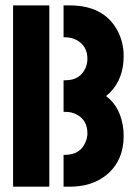

<svg xmlns="http://www.w3.org/2000/svg" viewBox="-20 -704 517 724"><path d="M29.3 0V-683.6H166V0ZM219.7 0V-120.1H224.6Q283.2 -120.1 302.7 -168.9Q309.6 -184.6 309.6 -201.2Q309.6 -250 270.5 -271.5Q251 -282.2 227.5 -282.2H219.7V-401.4H227.5Q282.2 -401.4 302.7 -448.2Q309.6 -464.8 309.6 -482.4Q309.6 -530.3 269.5 -552.7Q249 -563.5 224.6 -563.5H219.7V-683.6H243.2Q370.1 -683.6 421.9 -590.8Q446.3 -545.9 446.3 -492.2Q446.3 -407.2 394.5 -354.5Q386.7 -347.7 379.9 -341.8Q436.5 -299.8 445.3 -213.9Q446.3 -202.1 446.3 -191.4Q446.3 -96.7 379.9 -43Q325.2 0 243.2 0Z"/></svg>

Font: Post No Bills Jaffna ExtraBold
Style: Regular
Weight: 800
Designer: Kosala Senevirathne, Siva Puranthara, Lasantha Premarathna, Tharique Azeez
Foundry: Mooniak
Version: Version 1.220 ; ttfautohint (v1.6)